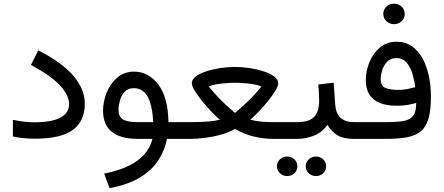

<svg xmlns="http://www.w3.org/2000/svg" viewBox="-20 -737 2355 1019"><path d="M159.2 -87.9Q346.7 -87.9 346.7 -185.1Q346.7 -231 299.8 -282.2Q252.9 -333.5 144.5 -392.6L183.1 -469.7Q308.6 -405.8 369.4 -334.7Q430.2 -263.7 430.2 -186.5Q430.2 -94.7 366.9 -47.9Q303.7 -1 166.5 -1Q101.1 -1 48.3 -12.7V-101.1Q112.3 -87.9 159.2 -87.9Z M691.4 -356.9Q767.6 -356.9 819.8 -288.8Q872.1 -220.7 874 -88.9H933.1V0H866.2Q855.5 56.2 823.5 108.6Q791.5 161.1 728.5 201.4Q665.5 241.7 561.5 261.7L532.7 184.1Q753.9 141.6 789.1 0H711.9Q526.9 0 526.9 -149.9Q526.9 -197.8 546.1 -245.6Q565.4 -293.5 602.3 -325.2Q639.2 -356.9 691.4 -356.9ZM707 -88.9H793.5Q787.6 -183.1 762.5 -226.1Q737.3 -269 689.9 -269Q658.7 -269 640.9 -249Q623 -229 616 -201.9Q608.9 -174.8 608.9 -152.8Q608.9 -118.7 632.1 -103.8Q655.3 -88.9 707 -88.9Z M1227.1 -381.8Q1264.6 -381.8 1304.7 -375.7Q1344.7 -369.6 1379.2 -358.4Q1413.6 -347.2 1435.1 -331.1Q1456.5 -314.9 1456.5 -294.9Q1456.5 -280.8 1441.7 -255.9Q1426.8 -231 1403.6 -202.1Q1380.4 -173.3 1355 -146.7Q1329.6 -120.1 1308.6 -101.6Q1342.8 -92.8 1373.5 -90.8Q1404.3 -88.9 1429.2 -88.9H1505.4V0H1429.7Q1378.4 0 1327.4 -12.2Q1276.4 -24.4 1227.1 -52.7Q1194.8 -34.2 1152.6 -22.5Q1110.4 -10.7 1067.6 -5.4Q1024.9 0 990.7 0H913.6V-88.9H991.2Q1007.8 -88.9 1035.9 -89.6Q1064 -90.3 1094 -93Q1124 -95.7 1146.5 -101.6Q1125.5 -120.1 1100.1 -146.7Q1074.7 -173.3 1051.5 -202.1Q1028.3 -231 1013.2 -255.9Q998 -280.8 998 -294.9Q998 -314.9 1019 -331.1Q1040 -347.2 1074.5 -358.4Q1108.9 -369.6 1148.9 -375.7Q1189 -381.8 1227.1 -381.8ZM1227.1 -297.9Q1205.1 -297.9 1164.3 -294.4Q1123.5 -291 1087.4 -278.8Q1119.1 -238.8 1151.4 -207Q1183.6 -175.3 1205.3 -156.5Q1227.1 -137.7 1227.1 -137.7Q1227.1 -137.7 1249 -156.5Q1271 -175.3 1303.7 -207Q1336.4 -238.8 1367.7 -278.8Q1331.5 -291 1290.5 -294.4Q1249.5 -297.9 1227.1 -297.9Z M1484.9 -88.9H1558.6Q1620.6 -88.9 1647.2 -116.7Q1673.8 -144.5 1673.8 -202.1Q1673.8 -225.6 1672.6 -246.6Q1671.4 -267.6 1669.4 -288.6L1751 -298.3L1758.8 -184.1Q1764.6 -88.9 1857.9 -88.9H1868.2V0H1856.9Q1802.7 0 1770.3 -19.5Q1737.8 -39.1 1717.8 -74.7Q1691.4 -36.1 1648.4 -18.1Q1605.5 0 1558.6 0H1484.9ZM1602.5 145.5Q1602.5 124 1618.4 108.9Q1634.3 93.8 1656.7 93.8Q1679.7 93.8 1695.3 108.6Q1710.9 123.5 1710.9 145.5Q1710.9 167.5 1695.3 182.4Q1679.7 197.3 1656.7 197.3Q1634.3 197.3 1618.4 182.1Q1602.5 167 1602.5 145.5ZM1449.7 145.5Q1449.7 124 1465.6 108.9Q1481.4 93.8 1503.9 93.8Q1526.9 93.8 1542.5 108.6Q1558.1 123.5 1558.1 145.5Q1558.1 167.5 1542.5 182.4Q1526.9 197.3 1503.9 197.3Q1481.4 197.3 1465.6 182.1Q1449.7 167 1449.7 145.5Z M2014.2 -663.1Q2014.2 -686 2030.8 -701.7Q2047.4 -717.3 2071.3 -717.3Q2095.2 -717.3 2111.6 -701.7Q2127.9 -686 2127.9 -663.1Q2127.9 -640.1 2111.6 -624.5Q2095.2 -608.9 2071.3 -608.9Q2047.4 -608.9 2030.8 -624.5Q2014.2 -640.1 2014.2 -663.1ZM2034.2 -88.9Q2089.4 -88.9 2123.3 -95.2Q2157.2 -101.6 2173.1 -123.3Q2189 -145 2189 -190.9Q2165 -183.6 2140.4 -179.7Q2115.7 -175.8 2087.4 -175.8Q1921.4 -175.8 1921.4 -312Q1921.4 -358.9 1940.2 -405.8Q1959 -452.6 1995.6 -484.1Q2032.2 -515.6 2084.5 -515.6Q2132.3 -515.6 2166.7 -491.2Q2201.2 -466.8 2223.4 -425.5Q2245.6 -384.3 2256.3 -332.3Q2267.1 -280.3 2267.1 -225.1Q2267.1 -152.3 2254.2 -107.7Q2241.2 -63 2212.9 -39.8Q2184.6 -16.6 2139.2 -8.3Q2093.8 0 2028.3 0H1848.6V-88.9ZM2094.2 -259.8Q2116.7 -259.8 2138.9 -263.9Q2161.1 -268.1 2183.6 -274.4Q2179.7 -309.1 2169.2 -344.7Q2158.7 -380.4 2138.2 -404.5Q2117.7 -428.7 2083.5 -428.7Q2053.2 -428.7 2034.9 -409.7Q2016.6 -390.6 2008.5 -364.3Q2000.5 -337.9 2000.5 -315.4Q2000.5 -281.7 2024.7 -270.8Q2048.8 -259.8 2094.2 -259.8Z"/></svg>

Font: Vazirmatn RD UI
Style: Regular
Weight: 400
Designer: Saber Rastikerdar
Foundry: Saber Rastikerdar
Version: Version 33.003